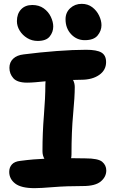

<svg xmlns="http://www.w3.org/2000/svg" viewBox="-20 -968 601 999"><path d="M421 -759Q379 -759 350 -790Q321 -821 321 -868Q321 -903 345.5 -925.5Q370 -948 405 -948Q437 -948 460 -930.5Q483 -913 495.5 -887Q508 -861 508 -837Q508 -808 488 -783.5Q468 -759 421 -759ZM176 -755Q146 -755 121.5 -770Q97 -785 82.5 -808.5Q68 -832 68 -858Q68 -896 89.5 -919Q111 -942 148 -942Q183 -942 207.5 -924.5Q232 -907 244.5 -880.5Q257 -854 257 -830Q257 -801 238.5 -778Q220 -755 176 -755ZM160 11Q90 11 59 -13Q28 -37 28 -74Q28 -97 42 -112.5Q56 -128 86 -131Q124 -136 154.5 -138.5Q185 -141 211 -142Q201 -159 201 -181Q201 -277 208.5 -368Q216 -459 216 -528Q216 -537 217 -545Q186 -542 163.5 -540Q141 -538 121 -538Q70 -538 49.5 -561Q29 -584 29 -615Q29 -644 48.5 -662.5Q68 -681 103 -685Q189 -696 275 -702.5Q361 -709 428 -709Q484 -709 508 -694.5Q532 -680 532 -645Q532 -603 496 -578Q460 -553 403 -553Q381 -553 360 -552Q369 -535 369 -515Q369 -465 360.5 -374Q352 -283 352 -165Q352 -154 350 -145Q367 -145 385 -144.5Q403 -144 424 -144Q491 -144 512 -126Q533 -108 533 -81Q533 -48 504.5 -24Q476 0 412 0Q325 0 258 5.5Q191 11 160 11Z"/></svg>

Font: Shantell Sans Normal
Style: Bold
Weight: 700
Designer: Stephen Nixon, Anya Danilova, Shantell Martin
Foundry: Arrow Type
Version: Version 1.009;[a7da0bfa3]